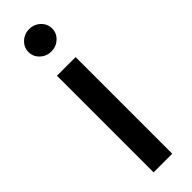

<svg xmlns="http://www.w3.org/2000/svg" viewBox="-259 -762 767 767"><g transform="rotate(-45 124.5 -378.0)"><path d="M71.8 0V-545.9H177.2V0ZM125 -629.9Q97.7 -629.9 77.9 -648.4Q58.1 -667 58.1 -692.9Q58.1 -719.2 77.9 -737.8Q97.7 -756.3 125 -756.3Q152.3 -756.3 172.1 -737.8Q191.9 -719.2 191.9 -692.9Q191.9 -667 172.1 -648.4Q152.3 -629.9 125 -629.9Z"/></g></svg>

Font: Inter V
Style: Weight 500 Optical size 14.0
Weight: 500
Designer: Rasmus Andersson
Foundry: rsms
Version: Version 4.000;git-4fc901f